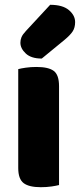

<svg xmlns="http://www.w3.org/2000/svg" viewBox="-20 -772 333 800"><path d="M56 -257H226V-1Q215 2 194.5 5Q174 8 150 8Q101 8 78.5 -9Q56 -26 56 -72ZM226 -211H56V-484Q67 -487 87.5 -490Q108 -493 132 -493Q182 -493 204 -476.5Q226 -460 226 -413ZM88 -643 189 -752Q241 -752 267 -730Q293 -708 293 -680Q293 -657 283 -641.5Q273 -626 249 -606L154 -528Q110 -528 87.5 -549Q65 -570 65 -594Q65 -606 69.5 -617Q74 -628 88 -643Z"/></svg>

Font: Baloo Bhaijaan 2 ExtraBold
Style: Regular
Weight: 800
Designer: Sanskriti Dholi, Noopur Datye and Ek Type
Foundry: Ek Type
Version: Version 1.701